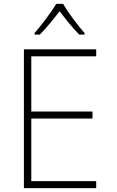

<svg xmlns="http://www.w3.org/2000/svg" viewBox="-20 -968 603 988"><path d="M158 -798V-790H185C219 -824 258 -873 287 -910C316 -872 353 -824 388 -790H415V-798C382 -835 329 -905 305 -948H269C245 -906 192 -837 158 -798ZM103 0H475V-36H141V-358H456V-394H141V-678H475V-714H103Z"/></svg>

Font: Noto Sans Mono SemiCondensed ExtraLight
Style: Regular
Weight: 200
Width: 4
Designer: Monotype Design Team
Foundry: Monotype Imaging Inc.
Version: Version 2.014